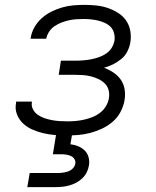

<svg xmlns="http://www.w3.org/2000/svg" viewBox="-20 -548 640 788"><path d="M252 8Q228 8 204 6Q180 4 157 -1.5Q134 -7 112.5 -16.5Q91 -26 74.5 -41.5Q58 -57 49.5 -79Q41 -101 46 -126V-131H111V-129Q108 -113 115.5 -99Q123 -85 135.5 -76.5Q148 -68 162.5 -63Q177 -58 193 -55Q209 -52 225 -51Q241 -50 257 -50Q274 -50 291 -51.5Q308 -53 325.5 -57Q343 -61 359.5 -67.5Q376 -74 391 -85.5Q406 -97 415 -112.5Q424 -128 427 -145Q430 -163 425.5 -179Q421 -195 409.5 -206Q398 -217 383 -224Q368 -231 351.5 -235Q335 -239 318 -240Q301 -241 284 -241H221L230 -299H293Q308 -299 324 -300.5Q340 -302 355.5 -305Q371 -308 386.5 -313.5Q402 -319 416 -328.5Q430 -338 438.5 -352Q447 -366 450 -382Q452 -397 448 -412Q444 -427 434.5 -437Q425 -447 411.5 -453.5Q398 -460 383 -463.5Q368 -467 353 -468.5Q338 -470 322 -470Q308 -470 292.5 -469Q277 -468 262 -464.5Q247 -461 232.5 -455.5Q218 -450 204.5 -441Q191 -432 182 -418.5Q173 -405 170 -390V-389H105L106 -392Q109 -414 121 -435.5Q133 -457 151.5 -473.5Q170 -490 191.5 -500.5Q213 -511 235.5 -517.5Q258 -524 281 -526Q304 -528 327 -528Q351 -528 375 -525.5Q399 -523 421.5 -515.5Q444 -508 464 -495.5Q484 -483 497 -464.5Q510 -446 514.5 -422.5Q519 -399 515 -374Q512 -356 503 -337.5Q494 -319 478 -306Q462 -293 444 -284Q426 -275 407 -270Q428 -262 446 -250Q464 -238 476 -220.5Q488 -203 491.5 -181Q495 -159 491 -136Q487 -112 474.5 -88.5Q462 -65 442 -48Q422 -31 398.5 -20Q375 -9 350.5 -2.5Q326 4 301 6Q276 8 252 8ZM92 220 102 162H217Q228 162 238.5 160.5Q249 159 259.5 155.5Q270 152 278.5 143.5Q287 135 289 124Q291 114 285.5 105Q280 96 270.5 92Q261 88 251 86.5Q241 85 230 85H197L219 -50H285L269 44Q286 46 301.5 52.5Q317 59 328 70Q339 81 343.5 97.5Q348 114 345 131Q343 145 336 159Q329 173 317.5 184Q306 195 292.5 202Q279 209 265 213Q251 217 236 218.5Q221 220 207 220Z"/></svg>

Font: Iosevka Aile Light
Style: Italic
Weight: 300
Italic angle: -9°
Designer: Belleve Invis
Foundry: Belleve Invis
Version: Version 31.1.0; ttfautohint (v1.8.4)